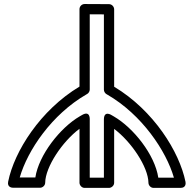

<svg xmlns="http://www.w3.org/2000/svg" viewBox="-20 -906 944 936"><path d="M401.3 -445.8 405 -447.9C413.1 -452.5 417.5 -462 417.5 -469.6V-836.3L486.5 -835.9V-468.8C486.5 -459.6 492.4 -451 498.9 -447.2L502.7 -445C671.7 -347.4 790.2 -170.4 827.8 -40H751.7C735 -151.6 630.6 -282.9 534.9 -338.4L524 -344.7C524 -344.7 486.5 -369.9 486.5 -323.1V-40H417.5V-323.8C417.5 -323.8 420.5 -368.9 380 -345.4L369.1 -339.1C272.5 -283.1 168.7 -149.5 152.3 -40.7H76.2C114.5 -173.8 232.7 -348.4 401.3 -445.8ZM367.5 -483.9C176.8 -369.4 49.7 -168.4 19.8 -20.7C14.2 6.9 37.6 9.3 44.3 9.3H175.3C187.2 9.3 200.1 -1.1 200.3 -15.4C201.3 -92.1 283.4 -215.5 367.5 -278.2V-15C367.5 -4.3 377.4 10 392.5 10H511.5C522.2 10 536.5 0.1 536.5 -15V-277.5C619 -216.1 702.7 -92.7 703.7 -14.7C703.9 -2.7 714.4 10 728.7 10H859.7C887.9 10 885.5 -13.4 884.2 -20C854.6 -166.2 729.1 -367.6 536.5 -483.2V-860.8C536.5 -873 525.8 -885.7 511.6 -885.8L392.7 -886.4C378.8 -886.5 367.5 -875 367.5 -861.4Z"/></svg>

Font: Stormning Aesir
Style: Light
Weight: 400
Designer: Robert Jablonski, Mew Too
Foundry: Cannot Into Space Fonts
Version: Version 0.90